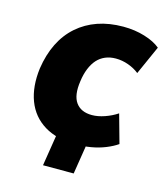

<svg xmlns="http://www.w3.org/2000/svg" viewBox="-99 -586 687 792"><g transform="rotate(15 245.0 -190.0)"><path d="M158 129 190 -72H321L289 129ZM267 11Q185 11 131 -22Q77 -55 54.5 -114.5Q32 -174 42 -253Q51 -314 74.5 -361.5Q98 -409 135.5 -442Q173 -475 222 -492Q271 -509 331 -509Q380 -509 422.5 -496Q465 -483 490 -462L435 -339Q415 -355 388.5 -364.5Q362 -374 335 -374Q310 -374 290 -365.5Q270 -357 255.5 -341Q241 -325 231 -300.5Q221 -276 217 -245Q208 -184 230 -153.5Q252 -123 299 -123Q324 -123 353 -133Q382 -143 406 -159L440 -37Q420 -23 391.5 -11.5Q363 0 331 5.5Q299 11 267 11Z"/></g></svg>

Font: Nunito Sans 10pt SemiCondensed Black
Style: Italic
Weight: 900
Width: 4
Italic angle: -9°
Designer: Vernon Adams
Foundry: Vernon Adams
Version: Version 3.101;gftools[0.9.27]